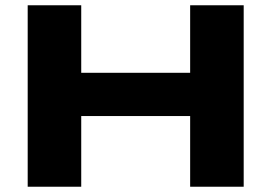

<svg xmlns="http://www.w3.org/2000/svg" viewBox="-20 -708 1029 728"><path d="M85 0V-688H288V-432H701V-688H904V0H701V-268H288V0Z"/></svg>

Font: Archivo Expanded ExtraBold
Style: Regular
Weight: 800
Width: 7
Designer: Hector Gatti
Foundry: Omnibus-Type
Version: Version 2.001; ttfautohint (v1.8.3)